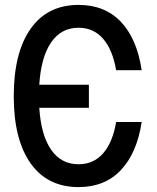

<svg xmlns="http://www.w3.org/2000/svg" viewBox="-20 -746 640 782"><path d="M300 16Q173 16 104.5 -81Q36 -178 36 -354Q36 -531 104.5 -628.5Q173 -726 300 -726Q407 -726 472.5 -657Q538 -588 557 -460H453Q439 -543 400 -588Q361 -633 300 -633Q229 -633 188 -573Q147 -513 140 -401H342V-307H140Q147 -196 188 -136.5Q229 -77 300 -77Q361 -77 400 -121.5Q439 -166 453 -249H557Q538 -123 472.5 -53.5Q407 16 300 16Z"/></svg>

Font: Geist Mono Medium
Style: Regular
Weight: 500
Monospace: yes
Designer: Basement.studio, Andrés Briganti, Mateo Zaragoza
Foundry: Basement.studio, Vercel, Andrés Briganti, Guido Ferreyra, Mateo Zaragoza
Version: Version 1.500; ttfautohint (v1.8.4.7-5d5b)